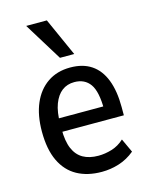

<svg xmlns="http://www.w3.org/2000/svg" viewBox="-114 -815 703 898"><g transform="rotate(-15 238.0 -366.5)"><path d="M267 9Q198 9 148 -18.5Q98 -46 71 -102.5Q44 -159 44 -245Q44 -324 68.5 -381Q93 -438 139 -469.5Q185 -501 249 -501Q310 -501 351 -473.5Q392 -446 413 -392Q434 -338 434 -260V-220H121V-285H366L352 -268Q352 -357 326 -393.5Q300 -430 250 -430Q215 -430 190 -411Q165 -392 150.5 -354Q136 -316 136 -256V-233Q136 -174 151.5 -138Q167 -102 197 -85Q227 -68 271 -68Q303 -68 336 -78Q369 -88 396 -113L427 -46Q392 -17 351 -4Q310 9 267 9ZM215 -557 101 -742H201L284 -557Z"/></g></svg>

Font: Nunito Sans 10pt Condensed SemiBold
Style: Regular
Weight: 600
Width: 3
Designer: Vernon Adams
Foundry: Vernon Adams
Version: Version 3.101;gftools[0.9.27]